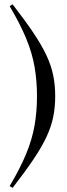

<svg xmlns="http://www.w3.org/2000/svg" viewBox="-20 -764 318 906"><path d="M154.5 -310Q154.5 -383 143.2 -448Q132 -513 103.8 -581.8Q75.5 -650.5 25.5 -735L39.5 -743.5Q99.5 -666 138.5 -607.8Q177.5 -549.5 199.8 -501.5Q222 -453.5 231.2 -408Q240.5 -362.5 240.5 -310Q240.5 -258 231.2 -212.5Q222 -167 199.8 -119Q177.5 -71 138.5 -13Q99.5 45 39.5 122.5L25.5 114Q75.5 30 103.8 -38.8Q132 -107.5 143.2 -172.5Q154.5 -237.5 154.5 -310Z"/></svg>

Font: Newsreader Display Medium
Style: Regular
Weight: 500
Designer: Hugues Gentile
Foundry: Production Type
Version: Version 1.001